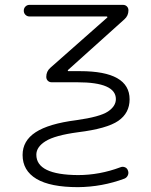

<svg xmlns="http://www.w3.org/2000/svg" viewBox="-20 -565 622 792"><path d="M101.6 -497.1Q91.8 -497.1 85 -503.9Q78.1 -510.7 78.1 -521Q78.1 -531.2 85 -538.1Q91.8 -544.9 101.6 -544.9H487.3Q497.1 -544.9 503.4 -538.6Q509.8 -532.2 509.8 -522.5Q509.8 -500 493.2 -485.4L260.7 -276.4Q258.8 -275.4 259.8 -273.4Q260.7 -271.5 261.7 -271.5H310.5Q514.6 -271.5 514.6 -155.3Q514.6 -98.6 467.8 -66.4Q420.9 -34.2 301.8 -19.5Q207 -6.8 168.5 17.1Q129.9 41 129.9 73.2Q129.9 156.2 301.8 157.2Q390.6 157.2 476.6 125Q486.3 121.1 495.6 125Q504.9 128.9 507.8 138.7Q511.7 148.4 507.3 158.2Q502.9 168 493.2 171.9Q401.4 206.1 301.8 207Q187.5 207 130.4 172.9Q73.2 138.7 73.2 74.2Q73.2 15.6 127 -19.5Q180.7 -54.7 294.9 -69.3Q392.6 -83 425.3 -105Q458 -127 458 -156.2Q458 -225.6 299.8 -225.6H193.4Q183.6 -225.6 177.2 -231.9Q170.9 -238.3 170.9 -248Q170.9 -270.5 187.5 -285.2L421.9 -492.2Q423.8 -493.2 422.9 -495.1Q421.9 -497.1 419.9 -497.1Z"/></svg>

Font: irohamaru Light
Style: Regular
Weight: 200
Designer: [Source Han Sans]
Ryoko NISHIZUKA  (kana & ideographs); Paul D. Hunt (Latin, Greek & Cyrillic); Wenlong ZHANG  (bopomofo
Version: Version 1.01